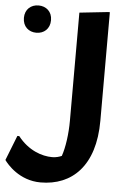

<svg xmlns="http://www.w3.org/2000/svg" viewBox="-104 -809 733 1114"><g transform="rotate(5 262.5 -252.0)"><path d="M75 -604C119 -604 154 -633 154 -684C154 -734 119 -763 75 -763C31 -763 -4 -734 -4 -684C-4 -633 31 -604 75 -604ZM480 -760 314 -742V-112C314 -37 303 44 285 95C271 101 252 107 230 107C169 107 90 80 29 2H18L-39 147C-22 171 51 259 175 259C357 259 490 137 490 -128V-760Z"/></g></svg>

Font: Kufam Arabic Latin Roman Bold
Style: Regular
Weight: 700
Designer: Wael Morcos & Artur Schmal
Version: Version 1.200;PS 001.200;hotconv 1.0.88;makeotf.lib2.5.64775